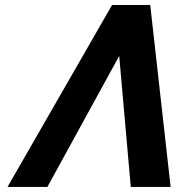

<svg xmlns="http://www.w3.org/2000/svg" viewBox="-20 -742 707 762"><path d="M9.8 0 424.8 -722.2H576.2L657.2 0H499L453.1 -520L168 0Z"/></svg>

Font: Perun
Style: Bold Italic
Weight: 700
Italic angle: -12°
Foundry: Copyright (c) Stefan Peev, Context Ltd, 2016
Version: Version 001.000